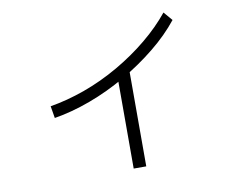

<svg xmlns="http://www.w3.org/2000/svg" viewBox="-73 -729 1025 836"><g transform="rotate(-10 440.0 -310.5)"><path d="M144.4 -317.8Q218.9 -330 297.8 -358.3Q376.7 -386.7 451.7 -430Q526.7 -473.3 590 -525.6Q653.3 -577.8 698.9 -634.4L732.2 -595.6Q685.6 -536.7 618.3 -482.2Q551.1 -427.8 473.3 -382.8Q395.6 -337.8 312.8 -307.2Q230 -276.7 153.3 -264.4ZM453.3 12.2V-420H508.9V12.2Z"/></g></svg>

Font: Paperlogy 3 Light
Style: Regular
Weight: 300
Designer: redesigned by Lee Juim, glyphs from Gmarket Sans & Montserrat
Foundry: PT&
Version: Version 1.001